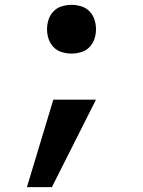

<svg xmlns="http://www.w3.org/2000/svg" viewBox="-20 -562 590 792"><path d="M91 210 200 -151H376L194 210ZM275 -341Q255 -341 235 -347Q215 -353 201 -367.5Q187 -382 180.5 -401.5Q174 -421 174 -441Q174 -462 180.5 -481.5Q187 -501 201 -515.5Q215 -530 235 -536Q255 -542 275 -542Q295 -542 315 -536Q335 -530 349 -515.5Q363 -501 369.5 -481.5Q376 -462 376 -441Q376 -421 369.5 -401.5Q363 -382 349 -367.5Q335 -353 315 -347Q295 -341 275 -341Z"/></svg>

Font: Lode
Style: Bold
Weight: 700
Monospace: yes
Designer: Belleve Invis
Foundry: Belleve Invis
Version: Version 29.2.0; ttfautohint (v1.8.3)